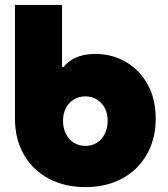

<svg xmlns="http://www.w3.org/2000/svg" viewBox="-20 -750 687 783"><path d="M328 13Q243 13 178 -22Q113 -57 77 -120Q41 -183 41 -268V-730H233V-477H239Q254 -495 274 -507Q294 -519 318 -524.5Q342 -530 369 -530Q438 -530 494 -497Q550 -464 582.5 -405Q615 -346 615 -266Q615 -204 594.5 -153Q574 -102 536 -64.5Q498 -27 445.5 -7Q393 13 328 13ZM328 -155Q355 -155 375.5 -168Q396 -181 407.5 -204.5Q419 -228 419 -258Q419 -287 407.5 -309Q396 -331 375.5 -344Q355 -357 328 -357Q302 -357 281 -344Q260 -331 248.5 -309Q237 -287 237 -258Q237 -228 248.5 -204.5Q260 -181 281 -168Q302 -155 328 -155Z"/></svg>

Font: MuseoModerno Thin Black
Style: Regular
Weight: 900
Version: Version 1.002